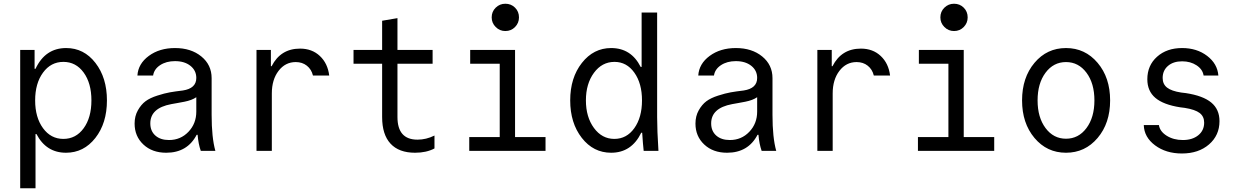

<svg xmlns="http://www.w3.org/2000/svg" viewBox="-20 -807 6640 1027"><path d="M427.5 -419Q386 -476 319 -476Q252 -476 210 -418.5Q168 -361 168 -270Q168 -179 210 -121.5Q252 -64 319 -64Q386 -64 427.5 -121Q469 -178 469 -270Q469 -362 427.5 -419ZM88 200V-540H165V-439H170Q222 -550 334 -550Q429 -550 490.5 -470.5Q552 -391 552 -270Q552 -148 490 -69Q428 10 333 10Q227 10 175 -90H170V200Z M1030 -210V-287Q1007 -271 967 -263Q959 -261 929.5 -256Q900 -251 896 -250Q784 -229 784 -147Q784 -106 811 -82Q838 -58 884 -58Q946 -58 988 -102Q1030 -146 1030 -210ZM1132 0H1054Q1041 -37 1037 -86H1032Q982 10 869 10Q794 10 747 -34Q700 -78 700 -146Q700 -186 717.5 -217Q735 -248 758.5 -265.5Q782 -283 821 -295.5Q860 -308 888 -313Q916 -318 958 -323Q1030 -334 1030 -390Q1030 -430 998.5 -455Q967 -480 916 -480Q869 -480 836.5 -458.5Q804 -437 799 -403H715Q719 -466 776 -508Q833 -550 916 -550Q1002 -550 1057 -505Q1112 -460 1112 -389V-193Q1112 -71 1132 0Z M1434 -307V0H1352V-540H1429V-453H1433Q1481 -547 1585 -547Q1649 -547 1691 -507.5Q1733 -468 1741 -403H1654Q1646 -436 1621.5 -455.5Q1597 -475 1562 -475Q1506 -475 1470 -428Q1434 -381 1434 -307Z M2106 -181Q2106 -60 2213 -60Q2260 -60 2304 -82V-13Q2261 10 2200 10Q2114 10 2069 -38.5Q2024 -87 2024 -181V-466H1871V-540H2024V-696L2106 -710V-540H2294V-466H2106Z M2490 0V-74H2653V-466H2495V-540H2735V-74H2898V0ZM2610 -714Q2610 -745 2631.5 -766Q2653 -787 2683 -787Q2714 -787 2735 -766Q2756 -745 2756 -714Q2756 -684 2735 -662.5Q2714 -641 2683 -641Q2653 -641 2631.5 -662.5Q2610 -684 2610 -714Z M3267 -476Q3200 -476 3157 -417.5Q3114 -359 3114 -270Q3114 -181 3157 -122.5Q3200 -64 3266 -64Q3332 -64 3373 -121.5Q3414 -179 3414 -270Q3414 -361 3373 -418.5Q3332 -476 3267 -476ZM3415 -97H3410Q3358 10 3249 10Q3154 10 3092 -69.5Q3030 -149 3030 -270Q3030 -391 3092.5 -470.5Q3155 -550 3249 -550Q3356 -550 3407 -449H3412V-740H3495V-180Q3495 -110 3502 0H3423Q3419 -35 3415 -97Z M4030 -210V-287Q4007 -271 3967 -263Q3959 -261 3929.5 -256Q3900 -251 3896 -250Q3784 -229 3784 -147Q3784 -106 3811 -82Q3838 -58 3884 -58Q3946 -58 3988 -102Q4030 -146 4030 -210ZM4132 0H4054Q4041 -37 4037 -86H4032Q3982 10 3869 10Q3794 10 3747 -34Q3700 -78 3700 -146Q3700 -186 3717.5 -217Q3735 -248 3758.5 -265.5Q3782 -283 3821 -295.5Q3860 -308 3888 -313Q3916 -318 3958 -323Q4030 -334 4030 -390Q4030 -430 3998.5 -455Q3967 -480 3916 -480Q3869 -480 3836.5 -458.5Q3804 -437 3799 -403H3715Q3719 -466 3776 -508Q3833 -550 3916 -550Q4002 -550 4057 -505Q4112 -460 4112 -389V-193Q4112 -71 4132 0Z M4434 -307V0H4352V-540H4429V-453H4433Q4481 -547 4585 -547Q4649 -547 4691 -507.5Q4733 -468 4741 -403H4654Q4646 -436 4621.5 -455.5Q4597 -475 4562 -475Q4506 -475 4470 -428Q4434 -381 4434 -307Z M4890 0V-74H5053V-466H4895V-540H5135V-74H5298V0ZM5010 -714Q5010 -745 5031.5 -766Q5053 -787 5083 -787Q5114 -787 5135 -766Q5156 -745 5156 -714Q5156 -684 5135 -662.5Q5114 -641 5083 -641Q5053 -641 5031.5 -662.5Q5010 -684 5010 -714Z M5851 -69Q5784 10 5682 10Q5580 10 5513.5 -69Q5447 -148 5447 -270Q5447 -392 5513.5 -471Q5580 -550 5682 -550Q5784 -550 5851 -471Q5918 -392 5918 -270Q5918 -148 5851 -69ZM5572.5 -122Q5615 -65 5682 -65Q5749 -65 5791.5 -122Q5834 -179 5834 -270Q5834 -361 5791.5 -418Q5749 -475 5682 -475Q5615 -475 5572.5 -418Q5530 -361 5530 -270Q5530 -179 5572.5 -122Z M6098 -138H6179Q6184 -104 6220.5 -81Q6257 -58 6307 -58Q6358 -58 6389.5 -83.5Q6421 -109 6421 -151Q6421 -184 6397 -202.5Q6373 -221 6317 -230L6293 -233Q6203 -247 6160 -283.5Q6117 -320 6117 -383Q6117 -457 6169 -503.5Q6221 -550 6303 -550Q6382 -550 6437 -508Q6492 -466 6497 -403H6418Q6413 -436 6380.5 -457.5Q6348 -479 6303 -479Q6256 -479 6227.5 -454.5Q6199 -430 6199 -390Q6199 -357 6222.5 -338.5Q6246 -320 6298 -312L6323 -309Q6415 -295 6459 -258.5Q6503 -222 6503 -159Q6503 -83 6447 -34.5Q6391 14 6302 14Q6217 14 6158.5 -29.5Q6100 -73 6098 -138Z"/></svg>

Font: CommitMono
Style: 450Regular
Weight: 450
Designer: Eigil Nikolajsen
Foundry: Eigil Nikolajsen
Version: Version 1.002